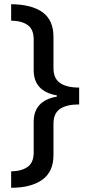

<svg xmlns="http://www.w3.org/2000/svg" viewBox="-20 -734 422 912"><path d="M33 80Q83 79 111.5 58.5Q140 38 140 -10V-155Q140 -256 250 -275V-281Q140 -300 140 -401V-547Q140 -594 112 -614.5Q84 -635 33 -636V-714Q131 -713 182.5 -675.5Q234 -638 234 -559V-411Q234 -361 265.5 -339.5Q297 -318 356 -318V-238Q297 -238 265.5 -217Q234 -196 234 -146V3Q234 82 180.5 120Q127 158 33 158Z"/></svg>

Font: Noto Sans Kayah Li Medium
Style: Regular
Weight: 500
Designer: Monotype Design Team, Sérgio Martins
Foundry: Monotype Imaging Inc.
Version: Version 2.002; ttfautohint (v1.8.4.7-5d5b)